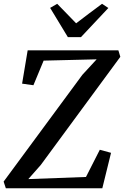

<svg xmlns="http://www.w3.org/2000/svg" viewBox="-30 -1014 668 1034"><path d="M1.5 0 -10.5 -36 413.5 -611 490.5 -694.5 205 -687.5 150 -555 89 -563.5 119 -743H607.5L618 -708L189.5 -125.5L122.5 -49.5L433 -61L507.5 -207.5L568 -191L521 0ZM335.5 -814 240 -971.5 278 -993.5Q303.5 -967.5 329 -941.2Q354.5 -915 380 -888.5Q414 -915 449 -941Q484 -967 519.5 -993.5L553.5 -971L406 -814Z"/></svg>

Font: Merriweather 36pt Medium
Style: Italic
Weight: 500
Italic angle: -7.8°
Version: Version 2.101